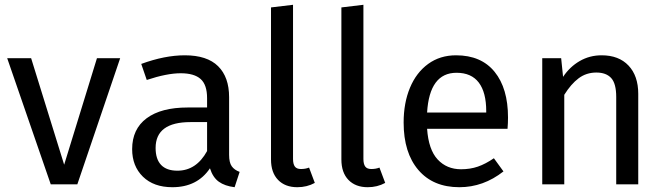

<svg xmlns="http://www.w3.org/2000/svg" viewBox="-20 -770 2772 802"><path d="M303 0H192L10 -527H110L248 -82L385 -527H482Z M981 -52 960 12Q919 7 894 -11Q869 -29 857 -67Q804 12 700 12Q622 12 577 -32Q532 -76 532 -147Q532 -231 592.5 -276Q653 -321 764 -321H845V-360Q845 -416 818 -440Q791 -464 735 -464Q677 -464 593 -436L570 -503Q668 -539 752 -539Q845 -539 891 -493.5Q937 -448 937 -364V-123Q937 -91 948 -75.5Q959 -60 981 -52ZM845 -139V-260H776Q630 -260 630 -152Q630 -105 653 -81Q676 -57 721 -57Q800 -57 845 -139Z M1112 -104V-739L1204 -750V-106Q1204 -85 1211.5 -74.5Q1219 -64 1237 -64Q1256 -64 1271 -70L1295 -6Q1262 12 1222 12Q1171 12 1141.5 -18.5Q1112 -49 1112 -104Z M1406 -104V-739L1498 -750V-106Q1498 -85 1505.5 -74.5Q1513 -64 1531 -64Q1550 -64 1565 -70L1589 -6Q1556 12 1516 12Q1465 12 1435.5 -18.5Q1406 -49 1406 -104Z M2100 -232H1764Q1770 -145 1808 -104Q1846 -63 1906 -63Q1944 -63 1976 -74Q2008 -85 2043 -109L2083 -54Q1999 12 1899 12Q1789 12 1727.5 -60Q1666 -132 1666 -258Q1666 -340 1692.5 -403.5Q1719 -467 1768.5 -503Q1818 -539 1885 -539Q1990 -539 2046 -470Q2102 -401 2102 -279Q2102 -256 2100 -232ZM2011 -306Q2011 -384 1980 -425Q1949 -466 1887 -466Q1774 -466 1764 -300H2011Z M2646 -378V0H2554V-365Q2554 -421 2533 -444Q2512 -467 2471 -467Q2429 -467 2397 -443Q2365 -419 2337 -374V0H2245V-527H2324L2332 -449Q2360 -491 2401.5 -515Q2443 -539 2493 -539Q2565 -539 2605.5 -496Q2646 -453 2646 -378Z"/></svg>

Font: Fira GO
Style: Regular
Weight: 400
Designer: Carrois Corporate
Foundry: Carrois Corporate GbR
Version: Version 0.300